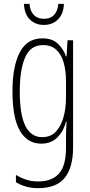

<svg xmlns="http://www.w3.org/2000/svg" viewBox="-20 -739 470 1001"><path d="M201 -539Q253 -539 282 -511Q311 -483 324 -445H327L332 -529H361V29Q361 134 317.5 188Q274 242 179 242Q114 242 63 211V173Q92 190 119 198.5Q146 207 179 207Q251 207 287.5 166Q324 125 324 33V-8Q324 -30 324.5 -52Q325 -74 327 -104H324Q311 -54 278.5 -22Q246 10 195 10Q123 10 84 -57Q45 -124 45 -263Q45 -393 83 -466Q121 -539 201 -539ZM205 -504Q138 -504 110.5 -438.5Q83 -373 83 -263Q83 -140 112.5 -82Q142 -24 200 -24Q245 -24 272 -53.5Q299 -83 311.5 -129.5Q324 -176 324 -226V-317Q324 -370 312 -412.5Q300 -455 273.5 -479.5Q247 -504 205 -504ZM313 -719Q312 -669 283.5 -639Q255 -609 208 -609Q165 -609 136 -637Q107 -665 105 -719H134Q136 -683 155.5 -662Q175 -641 209 -641Q244 -641 263 -662.5Q282 -684 284 -719Z"/></svg>

Font: Noto Sans Arabic UI XCn XLt
Style: Regular
Weight: 200
Width: 2
Designer: Monotype Design Team, Nadine Chahine and Nizar Qandah
Foundry: Monotype Imaging Inc.
Version: Version 2.010; ttfautohint (v1.8.4.7-5d5b)